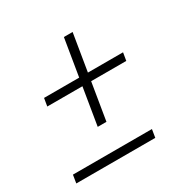

<svg xmlns="http://www.w3.org/2000/svg" viewBox="-126 -645 752 762"><g transform="rotate(-30 250.0 -264.0)"><path d="M199 -152 227 -322H66L72 -358H233L261 -528H301L273 -358H434L428 -322H267L239 -152ZM13 0 19 -37H381L375 0Z"/></g></svg>

Font: Iosevka SS04 XLt Obl
Style: Regular
Weight: 200
Italic angle: -9°
Monospace: yes
Designer: Belleve Invis
Foundry: Belleve Invis
Version: Version 19.0.0; ttfautohint (v1.8.4)